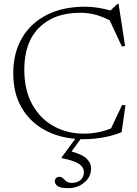

<svg xmlns="http://www.w3.org/2000/svg" viewBox="-20 -715 716 1000"><path d="M416 -19Q452.5 -19 489 -25.8Q525.5 -32.5 558.5 -46.5L615.5 -167.5H633.5L613.5 -27Q578 -11 524.8 -0.5Q471.5 10 415.5 10Q407.5 10 399.5 10L352.5 74Q411 90 432.8 112.8Q454.5 135.5 454.5 162Q454.5 205.5 419.5 235.2Q384.5 265 334 265Q294.5 265 280 254.2Q265.5 243.5 265.5 229.5Q265.5 219.5 271.8 212.8Q278 206 289 206Q300 206 307.8 213.8Q315.5 221.5 325.8 229.5Q336 237.5 354 237.5Q383 237.5 400 222Q417 206.5 417 182Q417 156.5 392.5 139.2Q368 122 301.5 108.5V104L372 8Q277.5 0 204.8 -42.2Q132 -84.5 90.5 -158Q49 -231.5 49 -333Q49 -438.5 94.2 -516.5Q139.5 -594.5 223.2 -637.2Q307 -680 423 -680Q484.5 -680 555.5 -660.5L592 -695H597.5L631.5 -476L615 -472.5L551 -609.5Q509 -630.5 473 -639.5Q437 -648.5 397 -648.5Q262.5 -648.5 184.5 -571.8Q106.5 -495 106.5 -353Q106.5 -245.5 148 -171Q189.5 -96.5 259.8 -57.8Q330 -19 416 -19Z"/></svg>

Font: Newsreader Text Light
Style: Regular
Weight: 300
Designer: Hugues Gentile
Foundry: Production Type
Version: Version 1.001